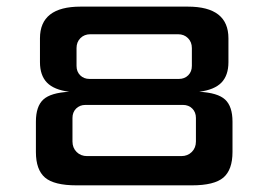

<svg xmlns="http://www.w3.org/2000/svg" viewBox="-20 -557 807 577"><path d="M197.8 -131.8Q197.8 -112.8 210.2 -100.3Q222.7 -87.9 241.7 -87.9H524.9Q543.9 -87.9 556.4 -100.3Q568.8 -112.8 568.8 -131.8V-202.6Q568.8 -219.7 557.9 -230.7Q546.9 -241.7 529.8 -241.7H236.8Q219.7 -241.7 208.7 -230.7Q197.8 -219.7 197.8 -202.6ZM556.6 -412.6Q556.6 -430.7 544.9 -442.4Q533.2 -454.1 515.1 -454.1H251.5Q233.4 -454.1 221.7 -442.4Q210 -430.7 210 -412.6V-358.9Q210 -341.8 220.9 -330.8Q231.9 -319.8 249 -319.8H517.6Q534.7 -319.8 545.7 -330.8Q556.6 -341.8 556.6 -358.9ZM678.7 -100.1Q678.7 -46.9 651.4 -23.4Q624 0 556.6 0H210Q142.6 0 115.2 -23.4Q87.9 -46.9 87.9 -100.1V-191.4Q87.9 -237.3 110.1 -257.8Q132.3 -278.3 188 -281.2Q142.1 -287.1 121.1 -308.8Q100.1 -330.6 100.1 -370.1V-441.9Q100.1 -537.1 222.2 -537.1H544.4Q666.5 -537.1 666.5 -441.9V-370.1Q666.5 -330.6 645.5 -308.8Q624.5 -287.1 578.6 -281.2Q634.3 -278.3 656.5 -257.8Q678.7 -237.3 678.7 -191.4Z"/></svg>

Font: Squarish Sans CT
Style: RegularSC
Weight: 400
Version: Version 0.9